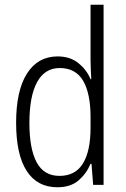

<svg xmlns="http://www.w3.org/2000/svg" viewBox="-20 -780 530 810"><path d="M222 10Q137 10 92.5 -59Q48 -128 48 -262Q48 -398 94 -470Q140 -542 223 -542Q276 -542 311 -513.5Q346 -485 362 -446H365Q364 -468 363 -488.5Q362 -509 362 -527V-760H417V0H373L366 -89H362Q345 -48 311.5 -19Q278 10 222 10ZM231 -38Q298 -38 330 -90.5Q362 -143 362 -240V-286Q362 -386 330.5 -439.5Q299 -493 232 -493Q169 -493 136.5 -433.5Q104 -374 104 -261Q104 -153 134.5 -95.5Q165 -38 231 -38Z"/></svg>

Font: Noto Sans Khmer Condensed Light
Style: Regular
Weight: 300
Width: 3
Designer: Danh Hong and the Monotype Design Team
Foundry: Monotype Imaging Inc.
Version: Version 2.004; ttfautohint (v1.8.4.7-5d5b)